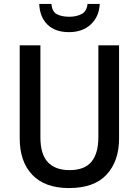

<svg xmlns="http://www.w3.org/2000/svg" viewBox="-20 -944 704 974"><path d="M584 -241Q584 -127 521 -58.5Q458 10 330 10Q208 10 144 -57Q80 -124 80 -242V-714H185V-247Q185 -162 222.5 -121.5Q260 -81 333 -81Q409 -81 444 -123.5Q479 -166 479 -248V-714H584ZM486 -924Q483 -860 441 -820.5Q399 -781 330 -781Q260 -781 221 -819Q182 -857 179 -924H241Q244 -885 268.5 -872Q293 -859 332 -859Q367 -859 393.5 -872.5Q420 -886 424 -924Z"/></svg>

Font: Noto Sans Sinhala SemiCondensed Medium
Style: Regular
Weight: 500
Width: 4
Designer: Jelle Bosma - Monotype Design Team
Foundry: Monotype Imaging Inc.
Version: Version 2.006; ttfautohint (v1.8.4.7-5d5b)